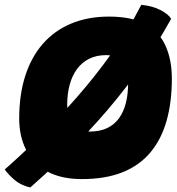

<svg xmlns="http://www.w3.org/2000/svg" viewBox="-49 -730 746 810"><path d="M547 -709.5Q593 -705.5 627.2 -688Q661.5 -670.5 673 -650.5Q603.5 -525 523.8 -416.8Q444 -308.5 363.2 -218.8Q282.5 -129 209 -58.8Q135.5 11.5 78.5 61Q39 51.5 13.8 30.2Q-11.5 9 -29 -15Q39.5 -75 117.8 -152.2Q196 -229.5 274.8 -319.2Q353.5 -409 424 -507.8Q494.5 -606.5 547 -709.5ZM297 25.5Q207 25.5 148.2 -7.8Q89.5 -41 60.8 -98.5Q32 -156 32 -229.5Q32 -329.5 57.2 -409Q82.5 -488.5 131.2 -544.5Q180 -600.5 250.5 -630.2Q321 -660 411 -660Q508.5 -660 566.5 -627Q624.5 -594 650.2 -535Q676 -476 676 -398.5Q676 -299 653.8 -220.5Q631.5 -142 585.5 -87Q539.5 -32 467.8 -3.2Q396 25.5 297 25.5ZM329.5 -175Q372 -175 402.8 -189.5Q433.5 -204 453 -231Q472.5 -258 482 -295.5Q491.5 -333 491.5 -379Q491.5 -408 483.8 -435.2Q476 -462.5 456.2 -480Q436.5 -497.5 399.5 -497.5Q358 -497.5 327 -482Q296 -466.5 275.5 -438.2Q255 -410 244.8 -372Q234.5 -334 234.5 -289Q234.5 -262 243.5 -235.8Q252.5 -209.5 273.5 -192.2Q294.5 -175 329.5 -175Z"/></svg>

Font: Grandstander Thin Black
Style: Italic
Weight: 900
Italic angle: -15°
Version: Version 1.200